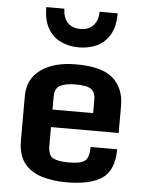

<svg xmlns="http://www.w3.org/2000/svg" viewBox="-55 -832 672 887"><g transform="rotate(5 280.5 -388.0)"><path d="M60.5 -164.1V-368.7Q60.5 -448.7 121.3 -492.2Q182.1 -535.6 284.2 -535.6Q405.3 -535.6 456.3 -489.3Q507.3 -442.9 507.3 -363.8V-236.8H193.4V-151.4Q193.4 -105 217.3 -93Q241.2 -81.1 288.6 -81.1Q345.2 -81.1 364.5 -96.9Q383.8 -112.8 383.8 -161.1H506.8Q506.8 -64 452.1 -26.4Q397.5 11.2 286.1 11.2Q222.2 11.2 170.9 -4.6Q119.6 -20.5 90.1 -58.6Q60.5 -96.7 60.5 -164.1ZM381.8 -317.9V-379.4Q381.8 -408.7 369.4 -422.1Q356.9 -435.5 335.7 -439.2Q314.5 -442.9 287.6 -442.9Q247.6 -442.9 220.5 -430.9Q193.4 -418.9 193.4 -377V-317.9ZM289.1 -614.7Q243.2 -614.7 205.6 -632.3Q168 -649.9 145.8 -688Q123.5 -726.1 123.5 -787.1H207.5Q207.5 -748 228.5 -724.1Q249.5 -700.2 289.1 -700.2Q328.6 -700.2 349.6 -724.1Q370.6 -748 370.6 -787.1H454.6Q454.6 -726.1 432.4 -688Q410.2 -649.9 372.8 -632.3Q335.4 -614.7 289.1 -614.7Z"/></g></svg>

Font: Monda
Style: Bold
Weight: 700
Designer: Vernon Adams
Foundry: Vernon Adams
Version: Version 2.100; ttfautohint (v1.8.3)